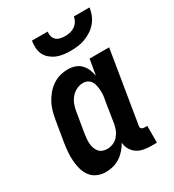

<svg xmlns="http://www.w3.org/2000/svg" viewBox="-181 -842 862 952"><g transform="rotate(-30 250.0 -366.0)"><path d="M144 8Q119 8 96.5 -1.5Q74 -11 59.5 -30Q45 -49 38.5 -72.5Q32 -96 30 -121Q28 -146 30 -171.5Q32 -197 36 -222L56 -342Q60 -365 66 -387Q72 -409 83 -430Q94 -451 110 -470Q126 -489 146 -502.5Q166 -516 188.5 -522Q211 -528 234 -528Q255 -528 274 -521.5Q293 -515 306.5 -501Q320 -487 327.5 -469Q335 -451 339 -431L354 -520H466L399 -111Q398 -107 398.5 -102Q399 -97 402 -94Q405 -91 409.5 -89.5Q414 -88 418 -88H435V8H402Q381 8 360 4Q339 0 322.5 -11Q306 -22 295.5 -40Q285 -58 284 -79Q273 -60 258 -43Q243 -26 225 -14.5Q207 -3 186 2.5Q165 8 144 8ZM207 -88Q224 -88 241 -95Q258 -102 270 -116Q282 -130 288.5 -146.5Q295 -163 298 -180L317 -300Q320 -314 321.5 -328Q323 -342 322 -356Q321 -370 318.5 -383.5Q316 -397 309.5 -408Q303 -419 291 -425.5Q279 -432 265 -432Q246 -432 227.5 -423Q209 -414 196 -398.5Q183 -383 176 -364.5Q169 -346 166 -327L146 -207Q144 -193 143 -179.5Q142 -166 143 -153.5Q144 -141 148.5 -128.5Q153 -116 161 -106.5Q169 -97 181 -92.5Q193 -88 207 -88ZM293 -600Q273 -600 253 -602.5Q233 -605 215 -612.5Q197 -620 182 -632.5Q167 -645 158.5 -662Q150 -679 149 -699.5Q148 -720 151 -740H241Q239 -726 242.5 -713Q246 -700 255.5 -691.5Q265 -683 278.5 -680Q292 -677 306 -677Q320 -677 334 -680Q348 -683 360.5 -691.5Q373 -700 381 -713Q389 -726 391 -740H481Q478 -719 470 -699Q462 -679 448 -662Q434 -645 415 -632.5Q396 -620 375.5 -612.5Q355 -605 334.5 -602.5Q314 -600 293 -600Z"/></g></svg>

Font: Iosevka Gothic
Style: Bold Italic
Weight: 700
Italic angle: -9°
Monospace: yes
Designer: Belleve Invis
Foundry: Belleve Invis
Version: Version 15.5.1; ttfautohint (v1.8.4)